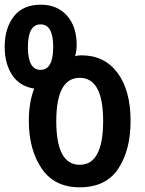

<svg xmlns="http://www.w3.org/2000/svg" viewBox="-28 -789 618 819"><path d="M312 10Q424 10 476.5 -69.5Q529 -149 529 -273Q529 -403 473.5 -478Q418 -553 319 -553Q303 -553 292 -549Q299 -570 299 -598Q299 -676 257.5 -722.5Q216 -769 146 -769Q70 -769 31 -719Q-8 -669 -8 -589Q-8 -518 23.5 -469.5Q55 -421 118 -411Q95 -354 95 -273Q95 -151 149.5 -70.5Q204 10 312 10ZM145 -491Q91 -491 91 -588Q91 -685 145 -685Q199 -685 199 -589Q199 -491 145 -491ZM312 -86Q212 -86 212 -272Q212 -457 312 -457Q412 -457 412 -273Q412 -86 312 -86Z"/></svg>

Font: Noto Sans Georgian Condensed Semi
Style: Regular
Weight: 600
Width: 3
Designer: Monotype Design Team
Foundry: Monotype Imaging Inc.
Version: Version 1.901